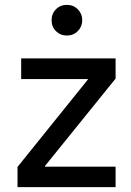

<svg xmlns="http://www.w3.org/2000/svg" viewBox="-20 -769 538 789"><path d="M52 -83 341 -442V-444H67V-529H455V-446L165 -87V-84H455V0H52ZM192 -686Q192 -713 210 -731Q228 -749 255 -749Q282 -749 300 -730.5Q318 -712 318 -686Q318 -660 300 -641.5Q282 -623 255 -623Q228 -623 210 -641Q192 -659 192 -686Z"/></svg>

Font: Be Vietnam Medium
Style: Regular
Weight: 500
Designer: Gabriel Lam
Foundry: TypeRant
Version: Version 4.000